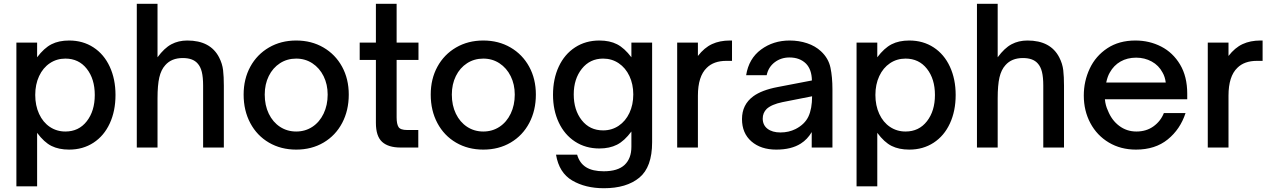

<svg xmlns="http://www.w3.org/2000/svg" viewBox="-20 -783 6741 1019"><path d="M593 -279Q593 -194 562.5 -128Q532 -62 476 -25.5Q420 11 347 11Q292 11 253 -8.5Q214 -28 177 -78V206H67V-557H177V-479Q214 -528 253 -548Q292 -568 347 -568Q420 -568 476 -531.5Q532 -495 562.5 -429Q593 -363 593 -279ZM167 -279Q167 -223 187.5 -178.5Q208 -134 244.5 -109.5Q281 -85 327 -85Q398 -85 440.5 -139.5Q483 -194 483 -279Q483 -364 440.5 -418Q398 -472 327 -472Q281 -472 244.5 -447.5Q208 -423 187.5 -379Q167 -335 167 -279Z M706 0V-763H816V-479Q852 -528 889.5 -548Q927 -568 974 -568Q1097 -568 1143 -478Q1160 -445 1164 -410.5Q1168 -376 1168 -328V0H1058V-329Q1058 -373 1051 -401.5Q1044 -430 1028 -447Q1003 -475 950 -475Q890 -475 857 -437Q835 -413 825.5 -372Q816 -331 816 -261V0Z M1273 -281Q1273 -364 1308.5 -429Q1344 -494 1407.5 -531Q1471 -568 1552 -568Q1633 -568 1696.5 -531Q1760 -494 1795.5 -429Q1831 -364 1831 -281Q1831 -197 1796 -130.5Q1761 -64 1697.5 -26.5Q1634 11 1552 11Q1471 11 1407.5 -26Q1344 -63 1308.5 -129.5Q1273 -196 1273 -281ZM1719 -281Q1719 -335 1697.5 -378.5Q1676 -422 1638 -447Q1600 -472 1552 -472Q1504 -472 1466 -447.5Q1428 -423 1406.5 -379.5Q1385 -336 1385 -281Q1385 -224 1406.5 -179.5Q1428 -135 1466 -110Q1504 -85 1552 -85Q1600 -85 1638 -110Q1676 -135 1697.5 -180Q1719 -225 1719 -281Z M2106 0Q2041 0 2008 -30Q1975 -60 1975 -131V-465H1889V-557H1975V-763H2085V-557H2201V-465H2085V-160Q2085 -125 2095 -109Q2105 -93 2141 -93H2200V0Z M2266 -281Q2266 -364 2301.5 -429Q2337 -494 2400.5 -531Q2464 -568 2545 -568Q2626 -568 2689.5 -531Q2753 -494 2788.5 -429Q2824 -364 2824 -281Q2824 -197 2789 -130.5Q2754 -64 2690.5 -26.5Q2627 11 2545 11Q2464 11 2400.5 -26Q2337 -63 2301.5 -129.5Q2266 -196 2266 -281ZM2712 -281Q2712 -335 2690.5 -378.5Q2669 -422 2631 -447Q2593 -472 2545 -472Q2497 -472 2459 -447.5Q2421 -423 2399.5 -379.5Q2378 -336 2378 -281Q2378 -224 2399.5 -179.5Q2421 -135 2459 -110Q2497 -85 2545 -85Q2593 -85 2631 -110Q2669 -135 2690.5 -180Q2712 -225 2712 -281Z M2931 38H3043Q3056 83 3090.5 104.5Q3125 126 3184 126Q3259 126 3295 92Q3331 58 3331 -4V-85Q3294 -35 3254.5 -15Q3215 5 3161 5Q3088 5 3032 -31.5Q2976 -68 2945.5 -133Q2915 -198 2915 -280Q2915 -364 2945.5 -429.5Q2976 -495 3032 -531.5Q3088 -568 3161 -568Q3216 -568 3255 -548Q3294 -528 3331 -479V-557H3441V-28Q3441 104 3373 160Q3305 216 3185 216Q3087 216 3017 175Q2947 134 2931 38ZM3341 -282Q3341 -336 3320.5 -379.5Q3300 -423 3263.5 -447.5Q3227 -472 3181 -472Q3111 -472 3068 -418Q3025 -364 3025 -282Q3025 -199 3067.5 -145Q3110 -91 3181 -91Q3227 -91 3263.5 -115.5Q3300 -140 3320.5 -183.5Q3341 -227 3341 -282Z M3574 0V-557H3684V-486Q3718 -530 3759 -549Q3800 -568 3854 -568H3865V-460H3835Q3768 -460 3731 -423Q3684 -378 3684 -275V0Z M3918 -151Q3918 -228 3978 -272Q4023 -305 4107 -321L4289 -356Q4288 -414 4258 -445Q4225 -478 4170 -478Q4125 -478 4091.5 -452.5Q4058 -427 4049 -384H3940Q3954 -472 4019 -520Q4084 -568 4171 -568Q4220 -568 4263.5 -553.5Q4307 -539 4337 -511Q4377 -474 4387.5 -424Q4398 -374 4398 -309V0H4288V-82Q4265 -43 4230 -21Q4180 11 4100 11Q4018 11 3968 -32.5Q3918 -76 3918 -151ZM4202 -98Q4251 -123 4270.5 -164.5Q4290 -206 4290 -272L4133 -241Q4075 -229 4049 -205Q4028 -184 4028 -154Q4028 -119 4053.5 -99.5Q4079 -80 4122 -80Q4166 -80 4202 -98Z M5052 -279Q5052 -194 5021.5 -128Q4991 -62 4935 -25.5Q4879 11 4806 11Q4751 11 4712 -8.5Q4673 -28 4636 -78V206H4526V-557H4636V-479Q4673 -528 4712 -548Q4751 -568 4806 -568Q4879 -568 4935 -531.5Q4991 -495 5021.5 -429Q5052 -363 5052 -279ZM4626 -279Q4626 -223 4646.5 -178.5Q4667 -134 4703.5 -109.5Q4740 -85 4786 -85Q4857 -85 4899.5 -139.5Q4942 -194 4942 -279Q4942 -364 4899.5 -418Q4857 -472 4786 -472Q4740 -472 4703.5 -447.5Q4667 -423 4646.5 -379Q4626 -335 4626 -279Z M5165 0V-763H5275V-479Q5311 -528 5348.5 -548Q5386 -568 5433 -568Q5556 -568 5602 -478Q5619 -445 5623 -410.5Q5627 -376 5627 -328V0H5517V-329Q5517 -373 5510 -401.5Q5503 -430 5487 -447Q5462 -475 5409 -475Q5349 -475 5316 -437Q5294 -413 5284.5 -372Q5275 -331 5275 -261V0Z M5732 -276Q5732 -352 5763.5 -419Q5795 -486 5857 -527Q5919 -568 6006 -568Q6080 -568 6142.5 -536Q6205 -504 6243 -440.5Q6281 -377 6281 -286V-256H5844Q5847 -223 5860 -196Q5880 -145 5920 -115Q5960 -85 6011 -85Q6064 -85 6102 -112.5Q6140 -140 6157 -183H6272Q6244 -97 6177.5 -43Q6111 11 6009 11Q5928 11 5865 -26.5Q5802 -64 5767 -129.5Q5732 -195 5732 -276ZM6167 -345Q6163 -376 6150 -398Q6130 -436 6092.5 -456.5Q6055 -477 6010 -477Q5963 -477 5927 -456.5Q5891 -436 5870 -398Q5858 -378 5851 -345Z M6390 0V-557H6500V-486Q6534 -530 6575 -549Q6616 -568 6670 -568H6681V-460H6651Q6584 -460 6547 -423Q6500 -378 6500 -275V0Z"/></svg>

Font: Open Sauce One Medium
Style: Regular
Weight: 500
Designer: Alfredo Marco Pradil
Foundry: Creative Sauce Fz LLC
Version: Version 1.477